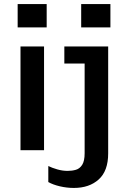

<svg xmlns="http://www.w3.org/2000/svg" viewBox="-20 -740 640 946"><path d="M81 0V-511H197V0ZM67 -605V-720H210V-605ZM344 186Q309 186 275 178Q241 170 218 157V78Q236 87 262 94.5Q288 102 313 102Q335 102 354 96.5Q373 91 385 72Q397 53 397 15V-427H297V-511H513V16Q513 102 466.5 144Q420 186 344 186ZM380 -605V-720H524V-605Z"/></svg>

Font: Chivo Mono Medium Medium
Style: Regular
Weight: 500
Monospace: yes
Version: Version 1.008